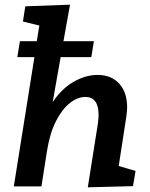

<svg xmlns="http://www.w3.org/2000/svg" viewBox="-20 -796 639 820"><path d="M487 -87 559 -66 548 -1 355 4 398 -268Q401 -289 401 -306Q401 -343 387 -362.5Q373 -382 345 -382Q312 -382 279 -356.5Q246 -331 219.5 -279.5Q193 -228 181 -153L157 0H39L127 -552H54L65 -620H137L148 -687L78 -704L88 -769L279 -776L251 -620H381L370 -552H239L205 -360Q244 -418 295 -447Q346 -476 397 -476Q455 -476 489 -439Q523 -402 523 -337Q523 -324 519 -294Z"/></svg>

Font: Bitter Pro SemiBold
Style: Italic
Weight: 600
Italic angle: -9°
Designer: Sol Matas, and Bitter project Authors
Foundry: Sol Matas
Version: Version 1.010